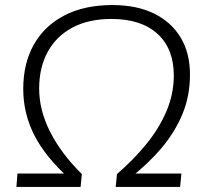

<svg xmlns="http://www.w3.org/2000/svg" viewBox="-20 -740 817 760"><path d="M425 -720Q521 -720 589.5 -686.5Q658 -653 695 -591.5Q732 -530 732 -445Q732 -360 702 -288Q672 -216 618 -152.5Q564 -89 490 -32L485 -53H698L693 0H438L443 -51Q506 -105 557.5 -167.5Q609 -230 638.5 -299Q668 -368 668 -441Q668 -547 603.5 -606Q539 -665 421 -665Q331 -665 267 -631Q203 -597 169 -535Q135 -473 135 -389Q135 -304 178.5 -218Q222 -132 304 -51L299 0H45L49 -53H263L256 -32Q161 -117 116.5 -203.5Q72 -290 72 -388Q72 -489 114 -563.5Q156 -638 235 -679Q314 -720 425 -720Z"/></svg>

Font: Muli Light
Style: Italic
Weight: 300
Italic angle: -4.541°
Designer: Vernon Adams
Foundry: Vernon Adams
Version: Version 2.100; ttfautohint (v1.8.1.43-b0c9)